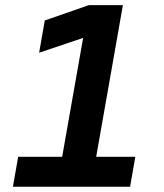

<svg xmlns="http://www.w3.org/2000/svg" viewBox="-20 -713 626 733"><path d="M29.3 0 49.3 -114.3H217.3L297.4 -568.4L129.4 -511.7L150.9 -634.8L319.3 -693.4H449.2L347.2 -114.3H496.6L476.6 0Z"/></svg>

Font: Cascadia Mono
Style: Bold Italic
Weight: 700
Italic angle: -10°
Monospace: yes
Designer: Aaron Bell
Foundry: Saja Typeworks
Version: Version 2404.023; ttfautohint (v1.8.4)